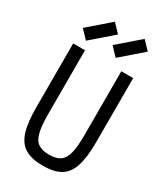

<svg xmlns="http://www.w3.org/2000/svg" viewBox="-257 -1172 1115 1291"><g transform="rotate(30 300.0 -526.5)"><path d="M300 14Q213 14 162 -16.5Q111 -47 89 -117Q67 -187 67 -304V-800H159V-304Q159 -214 172 -163Q185 -112 216 -91.5Q247 -71 300 -71Q354 -71 384.5 -91.5Q415 -112 428 -163Q441 -214 441 -304V-800H533V-304Q533 -187 511 -117Q489 -47 438.5 -16.5Q388 14 300 14ZM363 -859 302 -923 468 -1067 529 -1003ZM132 -859 71 -923 237 -1067 298 -1003Z"/></g></svg>

Font: Victor Mono SemiBold
Style: Regular
Weight: 600
Monospace: yes
Designer: Rune Bjørnerås
Version: Version 1.561;gftools[0.9.30]